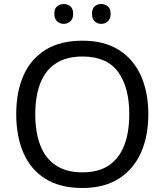

<svg xmlns="http://www.w3.org/2000/svg" viewBox="-20 -928 821 958"><path d="M720 -358Q720 -247 682.5 -164.5Q645 -82 572 -36Q499 10 391 10Q280 10 206.5 -36Q133 -82 97 -165Q61 -248 61 -359Q61 -469 97 -551Q133 -633 206.5 -679Q280 -725 392 -725Q499 -725 572 -679.5Q645 -634 682.5 -551.5Q720 -469 720 -358ZM156 -358Q156 -268 181 -203Q206 -138 258.5 -103Q311 -68 391 -68Q472 -68 523.5 -103Q575 -138 600 -203Q625 -268 625 -358Q625 -493 569 -569.5Q513 -646 392 -646Q311 -646 258.5 -611.5Q206 -577 181 -512.5Q156 -448 156 -358ZM251 -859Q251 -885 265 -896.5Q279 -908 298 -908Q317 -908 331 -896.5Q345 -885 345 -859Q345 -834 331 -821.5Q317 -809 298 -809Q279 -809 265 -821.5Q251 -834 251 -859ZM439 -859Q439 -885 452.5 -896.5Q466 -908 485 -908Q504 -908 518 -896.5Q532 -885 532 -859Q532 -834 518 -821.5Q504 -809 485 -809Q466 -809 452.5 -821.5Q439 -834 439 -859Z"/></svg>

Font: Noto Sans Thaana
Style: Regular
Weight: 400
Designer: Monotype Design Team
Foundry: Monotype Imaging Inc.
Version: Version 2.001